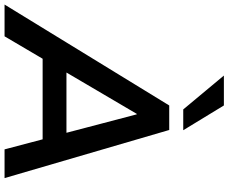

<svg xmlns="http://www.w3.org/2000/svg" viewBox="-136 -880 979 822"><g transform="rotate(90 353.0 -469.5)"><path d="M-38 0 394 -705H499L705 0H582L539 -163H194L98 0ZM430 -566 253 -265H511L432 -566ZM411 -765 266 -939H394L500 -765Z"/></g></svg>

Font: Nunito Sans
Style: Bold Italic
Weight: 700
Italic angle: -9°
Designer: Vernon Adams
Foundry: Vernon Adams
Version: Version 3.006; ttfautohint (v1.8.3)